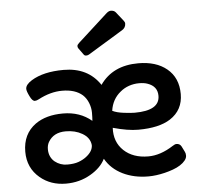

<svg xmlns="http://www.w3.org/2000/svg" viewBox="-57 -901 1029 973"><g transform="rotate(-5 457.5 -414.5)"><path d="M628.4 -228Q575.2 -228 500 -249Q496.1 -177.2 543 -132.8Q589.8 -88.9 667.5 -88.9Q729.5 -88.9 794.9 -131.3Q806.6 -139.2 814.5 -139.2Q831.5 -139.2 839.4 -124.5L853.5 -96.2Q857.9 -88.4 857.9 -76.2Q857.9 -64 848.1 -51.8Q838.4 -39.6 822.3 -29.3Q806.2 -19 785.4 -11.5Q764.6 -3.9 742.2 1.5Q697.3 12.2 659.7 12.2Q622.1 12.2 589.6 5.1Q557.1 -2 529.3 -15.6Q470.7 -44.4 441.4 -96.7Q419.4 -51.8 365.2 -20.5Q309.1 12.2 240.2 12.2Q162.6 12.2 108.4 -33.2Q47.9 -84 47.9 -166.5Q47.9 -256.8 114.3 -304.7Q168.9 -343.3 254.9 -343.3Q340.8 -343.3 400.4 -293Q401.9 -309.6 401.9 -334.5Q401.9 -359.4 392.1 -384.3Q382.3 -409.2 364.3 -425.8Q327.1 -458.5 260.7 -458.5Q201.2 -458.5 139.6 -425.8Q127.9 -419.4 119.1 -419.4Q106 -419.4 93.8 -445.3Q80.6 -471.7 80.6 -483.4Q80.6 -504.9 112.8 -524.9Q174.3 -563 277.3 -563Q400.9 -563 462.4 -470.7Q526.9 -563.5 657.2 -563.5Q747.6 -563.5 801.8 -519Q858.4 -472.7 858.4 -389.6Q858.4 -308.1 792 -265.1Q734.4 -228 628.4 -228ZM617.7 -315.4Q745.1 -315.4 745.1 -390.6Q745.1 -439 695.3 -456.1Q678.2 -462.4 652.1 -462.4Q626 -462.4 601.1 -453.9Q576.2 -445.3 556.6 -428.7Q513.2 -393.6 504.9 -335Q526.4 -324.2 562.7 -319.8Q599.1 -315.4 617.7 -315.4ZM171.9 -205.6Q163.1 -189.9 163.1 -169.2Q163.1 -148.4 170.7 -132.3Q178.2 -116.2 191.4 -105.5Q219.2 -83.5 254.4 -83.5Q289.6 -83.5 312.3 -91.8Q335 -100.1 351.6 -112.8Q386.7 -139.6 386.7 -170.9Q382.8 -209.5 344.2 -231.4Q308.6 -252 260.7 -252Q198.7 -252 171.9 -205.6ZM412.6 -629.4Q406.2 -625.5 397.9 -625.5Q389.6 -625.5 385.3 -632.3L361.3 -665.5Q357.9 -670.4 357.9 -677Q357.9 -683.6 367.7 -692.4L518.6 -829.6Q530.8 -840.8 541.5 -840.8Q558.6 -840.8 566.9 -830.1L603.5 -783.7Q609.4 -776.4 608.9 -768.6Q608.4 -748.5 589.8 -737.3Z"/></g></svg>

Font: Capriola
Style: Regular
Weight: 400
Designer: Viktoriya Grabowska
Foundry: Viktoriya Grabowska
Version: Version 1.007